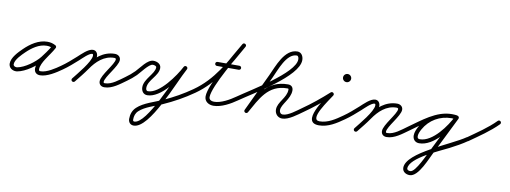

<svg xmlns="http://www.w3.org/2000/svg" viewBox="-71 -950 4384 1651"><g transform="rotate(10 2120.5 -125.0)"><path d="M362.5 -232.9C367 -241.5 363.6 -252.1 355.1 -256.5C331 -269 311.1 -274.3 283.3 -274.3C207.2 -274.3 138.2 -226.6 85.8 -175.5C51.3 -141.9 -4.1 -86.7 -4.1 -34.1C-4.1 1.7 26.3 23 59.8 23C63.2 23 66.6 22.8 69.9 22.3C143.8 9.9 238 -59 282.8 -116.2C311.9 -153.5 338.6 -190.3 361.3 -231.6C366.8 -241.5 361.5 -250.7 353.7 -254.8C345.8 -258.9 335.3 -257.9 330.3 -247.7C327 -241.1 323.5 -234.9 319.4 -228.7C319.4 -228.7 319.3 -228.5 319.2 -228.4C319.1 -228.2 319 -228 319 -228C315.7 -222.5 312 -217.1 308.4 -211.7C308.4 -211.7 308.4 -211.7 308.4 -211.6C308.4 -211.6 308.4 -211.6 308.4 -211.6C292.3 -187 274.7 -163.2 259.2 -138.3C259.2 -138.3 259.2 -138.3 259.2 -138.4C259.2 -138.4 259.3 -138.5 259.3 -138.5C239.8 -108.1 218.1 -65.3 218.1 -28.9C218.1 2.4 238.6 21 269.5 21C331.2 21 406.1 -27.9 455.1 -62.7C463 -68.3 464.9 -79.3 459.3 -87.1C453.7 -95 442.7 -96.9 434.9 -91.3C392.6 -61.2 322.6 -14 269.5 -14C257.7 -14 253.1 -16.9 253.1 -28.9C253.1 -58.1 273.1 -95.3 288.7 -119.5C288.7 -119.5 288.8 -119.6 288.8 -119.6C288.8 -119.7 288.8 -119.7 288.8 -119.7C304.3 -144.4 321.7 -168 337.6 -192.4C337.6 -192.4 337.6 -192.4 337.6 -192.4C337.6 -192.3 337.6 -192.3 337.6 -192.3C341.5 -198.1 345.4 -204 349 -210C349 -210 348.9 -209.8 348.8 -209.6C348.7 -209.5 348.6 -209.3 348.6 -209.3C353.5 -216.7 357.8 -224.3 361.7 -232.3C366.7 -242.6 361.7 -251.6 354.1 -255.5C346.4 -259.5 336.2 -258.4 330.7 -248.4C308.8 -208.8 283.2 -173.5 255.2 -137.8C215.9 -87.5 129.2 -23.1 64.1 -12.3C62.7 -12 61.2 -12 59.8 -12C45.9 -12 30.9 -18.3 30.9 -34.1C30.9 -74.2 84.4 -125.4 110.2 -150.5C155.7 -194.7 216.9 -239.3 283.3 -239.3C305.5 -239.3 320 -235.3 338.9 -225.5C347.5 -221 358.1 -224.4 362.5 -232.9Z M430.6 -67C436.1 -59.1 447 -57.1 455 -62.6C499.2 -93.3 539.5 -129.3 579.6 -165C599.5 -182.7 653.6 -238.8 681.7 -238.8C688.9 -238.8 689.6 -229.9 689.6 -224.4C689.6 -171.2 583.3 -47.2 547.2 -0.7C541.3 6.9 542.6 17.9 550.3 23.8C557.9 29.7 568.9 28.4 574.8 20.7C617.6 -34.3 724.6 -157.5 724.6 -224.4C724.6 -250.1 709.8 -273.8 681.7 -273.8C639.4 -273.8 585.9 -217.5 556.4 -191.2C517.3 -156.4 478.1 -121.2 435 -91.4C427.1 -85.9 425.1 -75 430.6 -67ZM574.7 20.9C574.7 20.9 574.7 20.9 574.7 20.9C607.9 -20.8 642.3 -62.1 672.4 -106.1C719.6 -175 784.6 -237.5 873.2 -237.5C880 -237.5 888.6 -235.7 888.6 -227.5C888.6 -184.6 784.2 -73.1 784.2 -18.6C784.2 10.2 804 26.5 832 26.5C899.7 26.5 962.2 -25.2 1015.1 -62.7C1023 -68.3 1024.9 -79.2 1019.3 -87.1C1013.7 -95 1002.8 -96.9 994.9 -91.3C948.9 -58.6 890.5 -8.5 832 -8.5C823.1 -8.5 819.2 -9.5 819.2 -18.6C819.2 -62.4 923.6 -173.5 923.6 -227.5C923.6 -256 899.8 -272.5 873.2 -272.5C772.4 -272.5 697.5 -204.8 643.6 -125.9C613.9 -82.5 580 -42 547.3 -0.9C541.3 6.6 542.5 17.7 550.1 23.7C557.6 29.7 568.7 28.5 574.7 20.9Z M1015 -62.6C1015 -62.6 1015 -62.6 1015 -62.6C1042.2 -81.6 1067.7 -103 1091.4 -126.2C1114.6 -148.9 1176.6 -236.5 1210 -236.5C1220.3 -236.5 1242.5 -233.2 1242.5 -219C1242.5 -163.1 1154.1 -104.1 1154.1 -32C1154.1 0.4 1172.5 29.7 1207.7 29.7C1326.4 29.7 1456.1 -152.5 1505.6 -249C1510.8 -259.2 1505.9 -268.4 1498.2 -272.4C1490.6 -276.5 1480.3 -275.5 1474.7 -265.5C1411.4 -151.2 1246.6 272.1 1137.8 272.1C1127.6 272.1 1125.1 265.9 1125.1 256.3C1125.1 226.3 1133 200 1155.3 179.1C1204.6 132.8 1290.1 110 1351.5 82.8C1442.6 42.5 1529.4 -5.5 1611 -62.7C1619 -68.2 1620.9 -79.1 1615.3 -87C1609.8 -95 1598.9 -96.9 1591 -91.3C1515.6 -38.5 1435.6 6.5 1351.7 44.4C1282.1 75.9 1187.4 100.8 1131.4 153.6C1102 181.2 1090.1 216.5 1090.1 256.3C1090.1 285.2 1108.1 307.1 1137.8 307.1C1277.4 307.1 1434.3 -120.2 1505.3 -248.5C1510.9 -258.6 1505.8 -267.8 1498 -271.9C1490.2 -276.1 1479.7 -275.2 1474.4 -265C1432.1 -182.5 1309.2 -5.3 1207.7 -5.3C1192.8 -5.3 1189.1 -19.4 1189.1 -32C1189.1 -99.9 1277.5 -150.7 1277.5 -219C1277.5 -255.2 1241.4 -271.5 1210 -271.5C1157.3 -271.5 1106.7 -191.1 1072.8 -157C1048.8 -132.9 1022.9 -110.8 995 -91.4C987.1 -85.8 985.1 -74.9 990.6 -67C996.2 -59.1 1007.1 -57.1 1015 -62.6Z M1611 -62.6C1611 -62.6 1611 -62.6 1611 -62.6C1781.5 -181.6 1868.1 -350.4 1968.2 -527.4C1974 -537.5 1969.2 -546.9 1961.6 -551.2C1954 -555.5 1943.5 -554.8 1937.8 -544.6C1884.8 -450.9 1703.7 -154.4 1703.7 -48.3C1703.7 -3.4 1742.1 20.1 1783.3 20.1C1852.1 20.1 1930.4 -24.4 1985 -62.7C1993 -68.2 1994.9 -79.1 1989.3 -87C1983.8 -95 1972.9 -96.9 1965 -91.3C1965 -91.3 1965 -91.3 1965 -91.3C1916.8 -57.6 1844.3 -14.9 1783.3 -14.9C1761.9 -14.9 1738.7 -23.5 1738.7 -48.3C1738.7 -142.8 1920.3 -442.7 1968.2 -527.4C1974 -537.5 1969.2 -546.9 1961.6 -551.2C1954 -555.5 1943.5 -554.8 1937.8 -544.6C1840.5 -372.7 1756.6 -206.9 1591 -91.4C1583.1 -85.8 1581.1 -74.9 1586.6 -67C1592.2 -59.1 1603.1 -57.1 1611 -62.6ZM1754 -322.5C1754 -322.5 1754 -322.5 1754 -322.5C1817.7 -322.5 1881.3 -322.5 1945 -322.5C1954.7 -322.5 1962.5 -330.3 1962.5 -340C1962.5 -349.7 1954.7 -357.5 1945 -357.5C1945 -357.5 1945 -357.5 1945 -357.5C1881.3 -357.5 1817.7 -357.5 1754 -357.5C1744.3 -357.5 1736.5 -349.7 1736.5 -340C1736.5 -330.3 1744.3 -322.5 1754 -322.5Z M1960.7 -67C1966.2 -59 1977.1 -57.1 1985 -62.7C2111 -150.9 2468.8 -355.4 2468.8 -498.7C2468.8 -530.8 2451.8 -565.1 2415.5 -565.1C2302.6 -565.1 2251.6 -407.1 2210.7 -320.5C2210.7 -320.5 2210.7 -320.5 2210.7 -320.5C2210.7 -320.5 2210.7 -320.5 2210.7 -320.5C2158.9 -211.2 2107 -101.8 2055.2 7.5C2051 16.2 2054.8 26.7 2063.5 30.8C2072.2 35 2082.7 31.2 2086.8 22.5C2086.8 22.5 2086.8 22.5 2086.8 22.5C2138.6 -86.8 2190.5 -196.2 2242.3 -305.5C2242.3 -305.5 2242.3 -305.5 2242.3 -305.5C2242.3 -305.5 2242.3 -305.5 2242.3 -305.5C2276 -376.8 2325.3 -530.1 2415.5 -530.1C2430.5 -530.1 2433.8 -510 2433.8 -498.7C2433.8 -379.6 2078.8 -171.1 1965 -91.3C1957 -85.8 1955.1 -74.9 1960.7 -67ZM2086.2 23.7C2086.2 23.7 2086.2 23.7 2086.2 23.7C2157.7 -101.8 2215.3 -237.5 2385.1 -237.5C2394.3 -237.5 2395.6 -236.2 2395.6 -226.9C2395.6 -157.1 2319.4 -108.5 2319.4 -42.2C2319.4 -4.8 2345.7 25.8 2384.2 25.8C2441.6 25.8 2512.8 -31.7 2557 -62.7C2565 -68.2 2566.9 -79.1 2561.3 -87C2555.8 -95 2544.9 -96.9 2537 -91.3C2537 -91.3 2537 -91.3 2537 -91.3C2500.9 -66.1 2431.5 -9.2 2384.2 -9.2C2365.2 -9.2 2354.4 -24 2354.4 -42.2C2354.4 -94.6 2430.6 -152.3 2430.6 -226.9C2430.6 -255.3 2413.5 -272.5 2385.1 -272.5C2199.4 -272.5 2134.4 -131.5 2055.8 6.3C2051 14.7 2053.9 25.4 2062.3 30.2C2070.7 35 2081.4 32.1 2086.2 23.7Z M2556.9 -62.6C2556.9 -62.6 2556.9 -62.6 2556.9 -62.6C2634.7 -116.3 2710.6 -178.8 2780.7 -242C2788.1 -248.7 2784.1 -258.5 2776.9 -264.5C2769.7 -270.5 2759.3 -272.7 2754.1 -264.2C2715.8 -201.9 2543.3 28.5 2706 28.5C2786.9 28.5 2856.3 -17.8 2920.1 -62.7C2928 -68.3 2929.9 -79.2 2924.3 -87.1C2918.7 -95 2907.8 -96.9 2899.9 -91.3C2899.9 -91.3 2899.9 -91.3 2899.9 -91.3C2842.8 -51.1 2778.7 -6.5 2706 -6.5C2609.2 -6.5 2755.1 -199.1 2783.9 -245.8C2789.1 -254.4 2786.2 -263.2 2780.1 -268.3C2774 -273.4 2764.7 -274.7 2757.3 -268C2688.3 -205.8 2613.5 -144.2 2537.1 -91.4C2529.1 -85.9 2527.1 -75 2532.6 -67.1C2538.1 -59.1 2549 -57.1 2556.9 -62.6ZM2875.5 -414C2875.5 -413.7 2875.3 -413.5 2875 -413.5C2874.7 -413.5 2874.5 -413.7 2874.5 -414C2874.5 -414.3 2874.7 -414.5 2875 -414.5C2875.3 -414.5 2875.5 -414.3 2875.5 -414ZM2839.5 -414C2839.5 -394.4 2855.4 -378.5 2875 -378.5C2894.6 -378.5 2910.5 -394.4 2910.5 -414C2910.5 -433.6 2894.6 -449.5 2875 -449.5C2855.4 -449.5 2839.5 -433.6 2839.5 -414Z M2895.6 -67C2901.1 -59.1 2912 -57.1 2920 -62.6C2964.2 -93.3 3004.5 -129.3 3044.6 -165C3064.5 -182.7 3118.6 -238.8 3146.7 -238.8C3153.9 -238.8 3154.6 -229.9 3154.6 -224.4C3154.6 -171.2 3048.3 -47.2 3012.2 -0.7C3006.3 6.9 3007.6 17.9 3015.3 23.8C3022.9 29.7 3033.9 28.4 3039.8 20.7C3082.6 -34.3 3189.6 -157.5 3189.6 -224.4C3189.6 -250.1 3174.8 -273.8 3146.7 -273.8C3104.4 -273.8 3050.9 -217.5 3021.4 -191.2C2982.3 -156.4 2943.1 -121.2 2900 -91.4C2892.1 -85.9 2890.1 -75 2895.6 -67ZM3039.7 20.9C3039.7 20.9 3039.7 20.9 3039.7 20.9C3072.9 -20.8 3107.3 -62.1 3137.4 -106.1C3184.6 -175 3249.6 -237.5 3338.2 -237.5C3345 -237.5 3353.6 -235.7 3353.6 -227.5C3353.6 -184.6 3249.2 -73.1 3249.2 -18.6C3249.2 10.2 3269 26.5 3297 26.5C3364.7 26.5 3427.2 -25.2 3480.1 -62.7C3488 -68.3 3489.9 -79.2 3484.3 -87.1C3478.7 -95 3467.8 -96.9 3459.9 -91.3C3413.9 -58.6 3355.5 -8.5 3297 -8.5C3288.1 -8.5 3284.2 -9.5 3284.2 -18.6C3284.2 -62.4 3388.6 -173.5 3388.6 -227.5C3388.6 -256 3364.8 -272.5 3338.2 -272.5C3237.4 -272.5 3162.5 -204.8 3108.6 -125.9C3078.9 -82.5 3045 -42 3012.3 -0.9C3006.3 6.6 3007.5 17.7 3015.1 23.7C3022.6 29.7 3033.7 28.5 3039.7 20.9Z M3455.6 -67C3461.2 -59.1 3472.1 -57.1 3480 -62.6C3579.2 -131.8 3690.1 -230.3 3816.3 -230.3C3829.7 -230.3 3842.6 -229.3 3855.8 -227.6C3865.4 -226.4 3874.2 -233.3 3875.4 -242.8C3876.6 -252.4 3869.7 -261.2 3860.2 -262.4C3845.5 -264.2 3831.2 -265.3 3816.3 -265.3C3680.9 -265.3 3566.1 -165.4 3460 -91.4C3452.1 -85.8 3450.1 -74.9 3455.6 -67ZM3860.5 -262.3C3860.5 -262.3 3860.5 -262.3 3860.5 -262.3C3847 -264.3 3833.9 -265.2 3820.2 -265.2C3706.9 -265.2 3605 -206.3 3550.2 -107C3537.5 -84.1 3524.6 -55.1 3524.6 -28.4C3524.6 6.1 3546.5 30.5 3581.7 30.5C3710.4 30.5 3829.9 -135 3878.7 -235.3C3883 -244 3879.4 -254.5 3870.7 -258.7C3862 -263 3851.5 -259.4 3847.3 -250.7C3805.2 -164.3 3694.4 -4.5 3581.7 -4.5C3565.8 -4.5 3559.6 -13 3559.6 -28.4C3559.6 -48.8 3571.2 -72.8 3580.8 -90.2C3629.5 -178.3 3719.6 -230.2 3820.2 -230.2C3832.2 -230.2 3843.7 -229.4 3855.5 -227.7C3865.1 -226.3 3874 -232.9 3875.3 -242.5C3876.7 -252.1 3870.1 -261 3860.5 -262.3ZM3870.8 -258.7C3862.1 -263 3851.6 -259.4 3847.3 -250.8C3796.4 -147.7 3745.4 -44.7 3694.3 58.2C3694.3 58.2 3694.4 58.1 3694.5 57.9C3694.6 57.8 3694.6 57.6 3694.6 57.6C3666.9 108.6 3595.3 279.6 3548.8 279.6C3536.4 279.6 3519.5 275.5 3519.5 260.4C3519.5 167.8 3773.2 62.7 3847.2 24.4C3898.2 -2 3949 -29.6 3996.1 -62.7C4004 -68.2 4005.9 -79.1 4000.3 -87.1C3994.8 -95 3983.9 -96.9 3975.9 -91.3C3859.8 -9.8 3484.5 126.8 3484.5 260.4C3484.5 296.3 3516.4 314.6 3548.8 314.6C3627.6 314.6 3689.2 140.8 3725.4 74.4C3725.4 74.4 3725.4 74.2 3725.5 74.1C3725.6 73.9 3725.7 73.8 3725.7 73.8C3776.8 -29.2 3827.8 -132.2 3878.7 -235.2C3883 -243.9 3879.4 -254.4 3870.8 -258.7Z M3971.7 -65.5C3977.3 -57.6 3988.3 -55.8 3996.1 -61.4C4079.2 -120.4 4167.9 -179 4239.5 -251.7C4246.3 -258.6 4246.2 -269.7 4239.3 -276.5C4232.4 -283.3 4221.3 -283.2 4214.5 -276.3C4144.4 -205 4057.2 -147.7 3975.9 -89.9C3968 -84.3 3966.1 -73.4 3971.7 -65.5Z"/></g></svg>

Font: FRB American Cursive Guidelines
Style: Italic
Weight: 400
Italic angle: -25°
Version: Version 2.0;Modular Font Editor K font №1